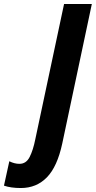

<svg xmlns="http://www.w3.org/2000/svg" viewBox="-173 -734 483 968"><path d="M-153 202 -126 79Q-100 92 -75 92Q-41 92 -23.5 57.5Q-6 23 5 -32L150 -714H290L141 -11Q116 106 63.5 160Q11 214 -68 214Q-118 214 -153 202Z"/></svg>

Font: Noto Sans Display Ex Bold Cond
Style: Italic
Weight: 800
Width: 3
Italic angle: -12°
Designer: Monotype Design team
Foundry: Monotype Imaging Inc.
Version: Version 1.000